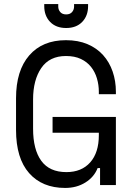

<svg xmlns="http://www.w3.org/2000/svg" viewBox="-20 -912 652 946"><path d="M239 -336H551V0H473V-84H461Q444 -40 401 -13Q358 14 301 14Q188 14 123.5 -59Q59 -132 59 -272V-428Q59 -564 124 -639Q189 -714 305 -714Q365 -714 411 -694.5Q457 -675 488 -640.5Q519 -606 535 -559.5Q551 -513 551 -460V-448H467V-460Q467 -494 457.5 -526Q448 -558 428.5 -582.5Q409 -607 378.5 -621.5Q348 -636 305 -636Q224 -636 183.5 -577Q143 -518 143 -422V-278Q143 -175 183.5 -119.5Q224 -64 307 -64Q382 -64 424.5 -112Q467 -160 467 -246V-258H239ZM414 -892V-882Q414 -834 385 -804Q356 -774 306 -774Q256 -774 227 -804Q198 -834 198 -882V-892H267V-880Q267 -864 277 -852.5Q287 -841 306 -841Q325 -841 335 -852.5Q345 -864 345 -880V-892Z"/></svg>

Font: Space Mono
Style: Regular
Weight: 400
Monospace: yes
Designer: Colophon Foundry / Benjamin Critton
Foundry: Colophon Foundry
Version: Version 1.000;PS 1.003;hotconv 1.0.81;makeotf.lib2.5.63406